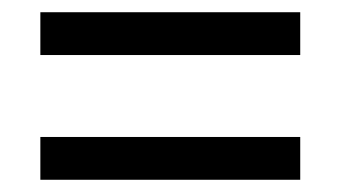

<svg xmlns="http://www.w3.org/2000/svg" viewBox="-20 -509 560 314"><path d="M46 -419V-489H471V-419ZM46 -215V-285H471V-215Z"/></svg>

Font: Noto Sans Ethiopic SemCond
Style: Regular
Weight: 400
Width: 4
Designer: Monotype Design Team
Foundry: Monotype Imaging Inc.
Version: Version 2.102; ttfautohint (v1.8.4.7-5d5b)